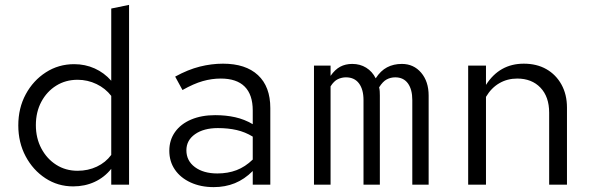

<svg xmlns="http://www.w3.org/2000/svg" viewBox="-20 -757 2440 787"><path d="M280 7Q217 7 166 -26.5Q115 -60 85 -116.5Q55 -173 55 -243Q55 -314 85.5 -370.5Q116 -427 168 -460.5Q220 -494 284 -494Q329 -494 368 -476.5Q407 -459 436 -426V-722L509 -737V0H436V-65Q408 -30 368 -11.5Q328 7 280 7ZM298 -57Q341 -57 377 -74Q413 -91 436 -122V-364Q412 -395 375.5 -412.5Q339 -430 298 -430Q249 -430 210.5 -406Q172 -382 149.5 -340Q127 -298 127 -244Q127 -191 149.5 -148.5Q172 -106 210.5 -81.5Q249 -57 298 -57Z M856 10Q803 10 761.5 -9Q720 -28 697 -61.5Q674 -95 674 -139Q674 -183 697.5 -216Q721 -249 763.5 -267Q806 -285 862 -285Q906 -285 944 -276.5Q982 -268 1016 -248V-304Q1016 -369 983 -402Q950 -435 885 -435Q848 -435 811 -424.5Q774 -414 728 -388L698 -443Q751 -472 799 -484Q847 -496 894 -496Q987 -496 1037.5 -449Q1088 -402 1088 -314V0H1016V-56Q982 -22 942.5 -6Q903 10 856 10ZM744 -141Q744 -98 779 -72Q814 -46 871 -46Q914 -46 949.5 -59.5Q985 -73 1016 -103V-197Q985 -216 950 -224Q915 -232 873 -232Q815 -232 779.5 -207Q744 -182 744 -141Z M1267 0V-488H1335V-446Q1353 -472 1374.5 -483.5Q1396 -495 1424 -495Q1456 -495 1481 -479.5Q1506 -464 1520 -436Q1540 -467.1 1566.5 -481Q1593 -495 1627.2 -495Q1675.6 -495 1706.3 -459Q1737 -423 1737 -365V0H1670V-347Q1670 -390.3 1652.1 -415.1Q1634.1 -440 1600 -440Q1581.3 -440 1565.2 -431.5Q1549 -423 1534 -399Q1536 -391 1536.5 -382.6Q1537 -374.3 1537 -365V0H1470V-347Q1470 -390.3 1451.5 -415.1Q1433 -440 1398 -440Q1381 -440 1364.9 -432.5Q1348.9 -425 1335 -403V0Z M1899 0V-488H1972V-409Q2027.6 -496 2127 -496Q2180.2 -496 2219.6 -473.5Q2259 -451 2281.5 -410.3Q2304 -369.6 2304 -316V0H2231V-295Q2231 -360.4 2195.3 -397.7Q2159.5 -435 2100 -435Q2059.7 -435 2026.9 -416Q1994 -397 1972 -360V0Z"/></svg>

Font: Red Hat Mono VF Light
Style: Regular
Weight: 300
Monospace: yes
Designer: Pentagram, MCKL
Foundry: Pentagram, MCKL
Version: Version 1.023